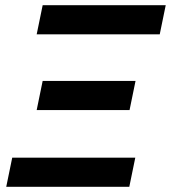

<svg xmlns="http://www.w3.org/2000/svg" viewBox="-20 -718 657 738"><path d="M144 -698H617L594 -586H121ZM144 -407H501L478 -295H121ZM27 -112H500L477 0H4Z"/></svg>

Font: IBM Plex Sans SmBld
Style: Italic
Weight: 600
Italic angle: -11°
Designer: Mike Abbink, Paul van der Laan, Pieter van Rosmalen
Foundry: Bold Monday
Version: Version 3.005